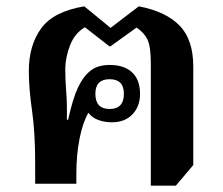

<svg xmlns="http://www.w3.org/2000/svg" viewBox="-20 -580 705 606"><path d="M456 6V-380Q456 -433 445.5 -455Q435 -477 411 -493L329 -434H325L248 -494Q216 -475 201.5 -438Q187 -401 186 -365Q186 -328 189 -290Q192 -252 191 -202H195Q210 -270 226 -303.5Q242 -337 261 -353Q285 -375 326 -375Q372 -375 397 -351.5Q422 -328 422 -284Q422 -244 398 -219Q374 -194 333 -194Q311 -194 291 -201Q271 -208 259 -224Q241 -193 231 -142Q221 -91 221 -32V0H91V-68Q91 -162 81 -231.5Q71 -301 71 -356Q71 -437 110 -490.5Q149 -544 246 -560L329 -492L418 -560Q503 -544 546.5 -499.5Q590 -455 590 -370V-59L535 6ZM326 -236Q371 -236 371 -284Q371 -330 326 -330Q281 -330 281 -284Q281 -236 326 -236Z"/></svg>

Font: Noto Serif Thai
Style: Bold
Weight: 700
Designer: Monotype Design Team
Foundry: Monotype Imaging Inc.
Version: Version 2.002; ttfautohint (v1.8.4.7-5d5b)